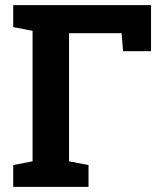

<svg xmlns="http://www.w3.org/2000/svg" viewBox="-20 -731 637 751"><path d="M31.7 0V-85.4L107.4 -100.1V-610.4L31.7 -625V-710.9H570.8V-530.8H461.4L455.6 -601.1H250V-100.1L326.2 -85.4V0Z"/></svg>

Font: Roboto Slab
Style: Bold
Weight: 700
Designer: Google
Version: Version 2.000; ttfautohint (v1.8.1.43-b0c9)